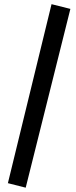

<svg xmlns="http://www.w3.org/2000/svg" viewBox="-20 -745 360 915"><path d="M102.5 149.4 17.6 127.9 225.6 -725.1 315.4 -702.6Z"/></svg>

Font: Elstob Grade
Style: Regular
Weight: 400
Designer: Peter S. Baker
Version: Version 1.015